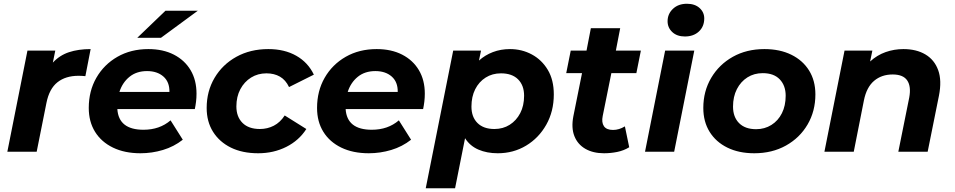

<svg xmlns="http://www.w3.org/2000/svg" viewBox="-20 -807 5076 1021"><path d="M19 0 126 -538H274L261 -474Q297 -513 347 -529.5Q397 -546 462 -546L434 -402Q424 -403 415.5 -403.5Q407 -404 398 -404Q329 -404 285.5 -369.5Q242 -335 227 -260L175 0Z M727 8Q643 8 581 -22Q519 -52 485.5 -106Q452 -160 452 -233Q452 -323 492.5 -393.5Q533 -464 604.5 -505Q676 -546 769 -546Q847 -546 904.5 -516.5Q962 -487 993.5 -434Q1025 -381 1025 -309Q1025 -287 1022.5 -266.5Q1020 -246 1016 -227H604Q611 -117 743 -117Q829 -117 887 -167L952 -64Q905 -27 846.5 -9.5Q788 8 727 8ZM615 -318H881Q882 -371 849 -400Q816 -429 762 -429Q706 -429 668.5 -398.5Q631 -368 615 -318ZM710 -606 860 -750H1032L836 -606Z M1353 8Q1269 8 1208 -22Q1147 -52 1113 -106Q1079 -160 1079 -233Q1079 -322 1121 -393Q1163 -464 1237 -505Q1311 -546 1407 -546Q1493 -546 1555.5 -510.5Q1618 -475 1649 -410L1517 -344Q1499 -382 1468.5 -399.5Q1438 -417 1397 -417Q1351 -417 1315 -394.5Q1279 -372 1258 -332.5Q1237 -293 1237 -241Q1237 -186 1269.5 -153.5Q1302 -121 1362 -121Q1402 -121 1436 -138.5Q1470 -156 1494 -193L1609 -121Q1570 -60 1502.5 -26Q1435 8 1353 8Z M1941 8Q1857 8 1795 -22Q1733 -52 1699.5 -106Q1666 -160 1666 -233Q1666 -323 1706.5 -393.5Q1747 -464 1818.5 -505Q1890 -546 1983 -546Q2061 -546 2118.5 -516.5Q2176 -487 2207.5 -434Q2239 -381 2239 -309Q2239 -287 2236.5 -266.5Q2234 -246 2230 -227H1818Q1825 -117 1957 -117Q2043 -117 2101 -167L2166 -64Q2119 -27 2060.5 -9.5Q2002 8 1941 8ZM1829 -318H2095Q2096 -371 2063 -400Q2030 -429 1976 -429Q1920 -429 1882.5 -398.5Q1845 -368 1829 -318Z M2627 8Q2569 8 2524 -11.5Q2479 -31 2453 -72L2400 194H2244L2390 -538H2538L2527 -485Q2559 -514 2601 -530Q2643 -546 2692 -546Q2755 -546 2808 -517.5Q2861 -489 2893 -435.5Q2925 -382 2925 -305Q2925 -215 2885 -144Q2845 -73 2777.5 -32.5Q2710 8 2627 8ZM2609 -121Q2655 -121 2690.5 -143.5Q2726 -166 2746.5 -205.5Q2767 -245 2767 -298Q2767 -353 2735 -385Q2703 -417 2644 -417Q2598 -417 2562.5 -394.5Q2527 -372 2507 -332.5Q2487 -293 2487 -240Q2487 -185 2519 -153Q2551 -121 2609 -121Z M3192 8Q3134 8 3093 -15.5Q3052 -39 3034.5 -83Q3017 -127 3029 -189L3075 -418H2991L3015 -538H3099L3122 -657H3278L3255 -538H3388L3364 -418H3231L3185 -190Q3178 -156 3191.5 -136Q3205 -116 3240 -116Q3272 -116 3303 -135L3326 -24Q3297 -6 3262 1Q3227 8 3192 8Z M3410 0 3517 -538H3672L3565 0ZM3622 -613Q3580 -613 3555 -636.5Q3530 -660 3530 -694Q3530 -733 3558.5 -760Q3587 -787 3633 -787Q3675 -787 3700 -764.5Q3725 -742 3725 -709Q3725 -666 3696.5 -639.5Q3668 -613 3622 -613Z M3991 8Q3909 8 3848 -22Q3787 -52 3753.5 -106Q3720 -160 3720 -233Q3720 -322 3762 -393Q3804 -464 3877 -505Q3950 -546 4045 -546Q4127 -546 4188 -516Q4249 -486 4282.5 -432Q4316 -378 4316 -305Q4316 -216 4274.5 -145Q4233 -74 4159.5 -33Q4086 8 3991 8ZM4001 -120Q4046 -120 4082 -142.5Q4118 -165 4138 -205Q4158 -245 4158 -298Q4158 -352 4126.5 -385Q4095 -418 4036 -418Q3990 -418 3954.5 -395.5Q3919 -373 3898.5 -333Q3878 -293 3878 -240Q3878 -185 3910 -152.5Q3942 -120 4001 -120Z M4784 -546Q4853 -546 4901 -517.5Q4949 -489 4969 -434Q4989 -379 4973 -298L4913 0H4757L4815 -288Q4826 -347 4804.5 -379Q4783 -411 4727 -411Q4668 -411 4628 -377Q4588 -343 4574 -273L4520 0H4364L4471 -538H4619L4607 -480Q4644 -514 4689.5 -530Q4735 -546 4784 -546Z"/></svg>

Font: Montserrat
Style: Bold Italic
Weight: 700
Italic angle: -11.3°
Designer: Julieta Ulanovsky
Foundry: Julieta Ulanovsky
Version: Version 9.000; ttfautohint (v1.8.4.7-5d5b)